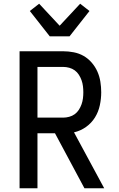

<svg xmlns="http://www.w3.org/2000/svg" viewBox="-20 -1010 640 1030"><path d="M85 0V-735H319Q347 -735 375.5 -729.5Q404 -724 428.5 -710Q453 -696 472 -674Q491 -652 502.5 -626Q514 -600 518.5 -571.5Q523 -543 523 -515Q523 -480 515.5 -445Q508 -410 489.5 -380Q471 -350 441.5 -329Q412 -308 377 -300L539 0H433L275 -295H181V0ZM181 -379H319Q335 -379 351.5 -383.5Q368 -388 381 -397.5Q394 -407 403 -421Q412 -435 417.5 -450.5Q423 -466 425 -482.5Q427 -499 427 -515Q427 -531 425 -547.5Q423 -564 417.5 -579.5Q412 -595 403 -609Q394 -623 381 -632.5Q368 -642 351.5 -646.5Q335 -651 319 -651H181ZM247 -815 140 -951 190 -990 300 -872 410 -990 460 -951 353 -815Z"/></svg>

Font: Iosevka Aile Medium
Style: Regular
Weight: 500
Designer: Belleve Invis
Foundry: Belleve Invis
Version: Version 27.3.5; ttfautohint (v1.8.4)